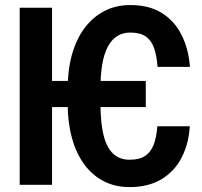

<svg xmlns="http://www.w3.org/2000/svg" viewBox="-20 -742 811 771"><path d="M565.4 -417V-312H147.5V-417ZM611.8 -234.9H742.2Q737.8 -164.1 709.2 -108.9Q680.7 -53.7 628.2 -22.2Q575.7 9.3 500 9.3Q442.4 9.3 396.5 -14.4Q350.6 -38.1 318.1 -82.3Q285.6 -126.5 268.6 -189.2Q251.5 -252 251.5 -330.1V-381.8Q251.5 -460 269 -522.7Q286.6 -585.4 319.8 -629.6Q353 -673.8 399.4 -697.8Q445.8 -721.7 503.4 -721.7Q579.1 -721.7 630.1 -689.7Q681.2 -657.7 709.2 -601.6Q737.3 -545.4 742.7 -473.6H612.8Q609.4 -517.6 598.9 -548.3Q588.4 -579.1 565.7 -595.2Q543 -611.3 503.4 -611.3Q472.7 -611.3 450 -596.7Q427.2 -582 412.4 -553.5Q397.5 -524.9 390.4 -482.2Q383.3 -439.5 383.3 -382.8V-330.1Q383.3 -286.1 387.2 -250Q391.1 -213.9 399.4 -186.3Q407.7 -158.7 421.4 -139.6Q435.1 -120.6 454.6 -110.6Q474.1 -100.6 500 -100.6Q539.6 -100.6 562.7 -116Q585.9 -131.3 597.2 -161.1Q608.4 -190.9 611.8 -234.9ZM189 -710.9V0H59.1V-710.9Z"/></svg>

Font: Roboto Condensed SemiBold
Style: Regular
Weight: 600
Designer: Christian Robertson
Foundry: Google
Version: Version 3.008; 2023